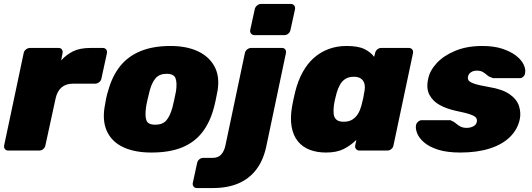

<svg xmlns="http://www.w3.org/2000/svg" viewBox="-26 -763 2694 973"><path d="M16 0Q5 0 -1 -7.5Q-7 -15 -5 -26L94 -494Q96 -505 105.5 -512.5Q115 -520 126 -520H271Q282 -520 287.5 -512.5Q293 -505 291 -494L284 -457Q309 -485 343.5 -502.5Q378 -520 433 -520H495Q506 -520 512 -512.5Q518 -505 516 -494L488 -365Q486 -354 476.5 -346.5Q467 -339 457 -339H344Q308 -339 286 -320Q264 -301 256 -265L204 -26Q202 -15 193 -7.5Q184 0 173 0Z M741 10Q658 10 601 -16Q544 -42 518.5 -92.5Q493 -143 503 -214Q506 -235 511 -260Q516 -285 523 -306Q543 -378 583 -428Q623 -478 686.5 -504Q750 -530 838 -530Q918 -530 975 -504Q1032 -478 1060 -428Q1088 -378 1077 -306Q1073 -285 1068 -260Q1063 -235 1057 -214Q1038 -143 999 -92.5Q960 -42 897 -16Q834 10 741 10ZM761 -131Q798 -131 817 -153Q836 -175 848 -219Q852 -234 857.5 -260Q863 -286 866 -301Q872 -344 863.5 -366.5Q855 -389 818 -389Q782 -389 762.5 -366.5Q743 -344 732 -301Q728 -286 722 -260Q716 -234 714 -219Q708 -175 716 -153Q724 -131 761 -131Z M972 190Q961 190 955 182.5Q949 175 951 164L973 63Q975 52 984 44.5Q993 37 1004 37H1052Q1080 37 1095 20Q1110 3 1116 -24L1215 -494Q1217 -505 1226.5 -512.5Q1236 -520 1247 -520H1403Q1414 -520 1419.5 -512.5Q1425 -505 1423 -494L1323 -19Q1308 50 1272.5 96.5Q1237 143 1182 166.5Q1127 190 1052 190ZM1263 -585Q1253 -585 1246.5 -592.5Q1240 -600 1242 -611L1265 -716Q1267 -727 1276.5 -735Q1286 -743 1297 -743H1448Q1459 -743 1465 -735Q1471 -727 1469 -716L1446 -611Q1444 -600 1435 -592.5Q1426 -585 1415 -585Z M1626 10Q1580 10 1543.5 -4Q1507 -18 1483.5 -47Q1460 -76 1452 -120Q1444 -164 1454 -223Q1458 -245 1461.5 -261Q1465 -277 1470 -298Q1484 -354 1508 -397.5Q1532 -441 1565 -470Q1598 -499 1639.5 -514.5Q1681 -530 1730 -530Q1789 -530 1820.5 -514.5Q1852 -499 1870 -475L1875 -494Q1877 -505 1886 -512.5Q1895 -520 1905 -520H2046Q2057 -520 2063 -512.5Q2069 -505 2067 -494L1968 -26Q1966 -15 1957 -7.5Q1948 0 1937 0H1796Q1785 0 1778.5 -7.5Q1772 -15 1774 -26L1780 -54Q1750 -25 1715 -7.5Q1680 10 1626 10ZM1716 -146Q1742 -146 1759.5 -157Q1777 -168 1788 -186Q1799 -204 1805 -226Q1811 -248 1814.5 -264.5Q1818 -281 1821 -301Q1825 -322 1821 -338Q1817 -354 1804 -364Q1791 -374 1767 -374Q1742 -374 1725 -363.5Q1708 -353 1697.5 -334.5Q1687 -316 1680 -292Q1676 -277 1672 -260Q1668 -243 1666 -228Q1663 -204 1665 -185.5Q1667 -167 1679 -156.5Q1691 -146 1716 -146Z M2307 10Q2239 10 2194 -4.5Q2149 -19 2123.5 -41Q2098 -63 2088.5 -86.5Q2079 -110 2082 -128Q2084 -139 2093 -146.5Q2102 -154 2111 -154H2255Q2257 -154 2258.5 -153.5Q2260 -153 2262 -151Q2274 -147 2284 -138Q2294 -129 2307 -122Q2320 -115 2339 -115Q2357 -115 2372 -122.5Q2387 -130 2390 -144Q2393 -156 2387.5 -165Q2382 -174 2359 -182.5Q2336 -191 2286 -201Q2239 -211 2203 -230.5Q2167 -250 2150 -283Q2133 -316 2144 -364Q2152 -405 2187 -443Q2222 -481 2281 -505.5Q2340 -530 2418 -530Q2477 -530 2519.5 -516Q2562 -502 2589 -481Q2616 -460 2627.5 -436Q2639 -412 2635 -393Q2634 -382 2626 -374.5Q2618 -367 2609 -367H2477Q2474 -367 2471 -367.5Q2468 -368 2466 -370Q2453 -373 2443.5 -381.5Q2434 -390 2422 -397.5Q2410 -405 2390 -405Q2373 -405 2361 -397Q2349 -389 2346 -376Q2343 -365 2348.5 -356Q2354 -347 2377 -339Q2400 -331 2452 -322Q2520 -311 2556.5 -285.5Q2593 -260 2604 -226Q2615 -192 2608 -158Q2597 -107 2558.5 -69Q2520 -31 2456 -10.5Q2392 10 2307 10Z"/></svg>

Font: Rubik ExtraBold
Style: Italic
Weight: 800
Italic angle: -12°
Designer: Hubert and Fischer
Foundry: Hubert and Fischer
Version: Version 2.300;gftools[0.9.30]